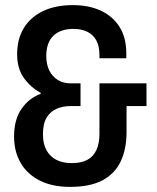

<svg xmlns="http://www.w3.org/2000/svg" viewBox="-20 -719 616 751"><path d="M254 12Q185 12 136 -12.5Q87 -37 61 -81.5Q35 -126 35 -185Q35 -251 64 -293Q93 -335 139 -352V-356Q100 -377 73.5 -414Q47 -451 47 -507Q47 -566 73 -609Q99 -652 148 -675.5Q197 -699 265 -699Q328 -699 375 -677Q422 -655 448 -613Q474 -571 474 -511V-491H369V-504Q369 -539 356.5 -561.5Q344 -584 321 -595Q298 -606 267 -606Q243 -606 223 -599.5Q203 -593 189 -579.5Q175 -566 168 -546Q161 -526 161 -500Q161 -467 173 -443Q185 -419 206.5 -406Q228 -393 255 -393H295V-304H254Q227 -304 202.5 -294Q178 -284 163 -260Q148 -236 148 -194Q148 -156 162 -131Q176 -106 201 -93.5Q226 -81 261 -81Q297 -81 321 -93.5Q345 -106 357 -132Q369 -158 369 -196V-393H553V-304H475V-203Q475 -135 451.5 -86.5Q428 -38 379.5 -13Q331 12 254 12Z"/></svg>

Font: Archivo SemiBold Condensed
Style: Regular
Weight: 600
Width: 3
Version: Version 2.001